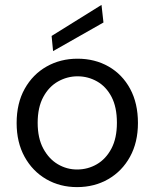

<svg xmlns="http://www.w3.org/2000/svg" viewBox="-20 -753 633 785"><path d="M295 12Q225 12 169 -20.5Q113 -53 80.5 -112Q48 -171 48 -250Q48 -331 81 -390Q114 -449 170.5 -481Q227 -513 297 -513Q368 -513 424 -481Q480 -449 512 -390Q544 -331 544 -250Q544 -171 511.5 -112Q479 -53 422.5 -20.5Q366 12 295 12ZM295 -60Q339 -60 376 -81.5Q413 -103 435.5 -145.5Q458 -188 458 -251Q458 -315 436 -357Q414 -399 377 -420Q340 -441 297 -441Q255 -441 217.5 -420Q180 -399 157 -356.5Q134 -314 134 -251Q134 -188 157 -145.5Q180 -103 216.5 -81.5Q253 -60 295 -60ZM197 -544 191 -606 395 -733 403 -661Z"/></svg>

Font: DM Sans 17pt
Style: Regular
Weight: 400
Version: Version 4.004;gftools[0.9.30]